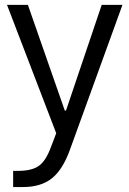

<svg xmlns="http://www.w3.org/2000/svg" viewBox="-20 -525 523 777"><path d="M8.3 -505.4H92.8L242.2 -77.6H247.1L391.6 -505.4H475.6L263.7 79.1Q234.4 161.1 190.2 196.5Q146 231.9 73.2 231.9H33.2V166.5H52.7Q108.9 166.5 137.5 146Q166 125.5 186.5 69.3L207.5 14.2Z"/></svg>

Font: Estedad-FD Regular
Style: FD-Regular
Weight: 400
Designer: Amin Abedi
Version: Version 7.3